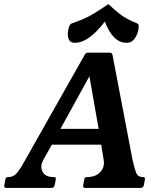

<svg xmlns="http://www.w3.org/2000/svg" viewBox="-55 -917 767 937"><path d="M592 -136Q600 -100 608.5 -76.5Q617 -53 641 -53Q650 -53 651.5 -49.5Q653 -46 652 -40L647 -13Q644 0 631 0H361Q348 0 351 -13L356 -40Q357 -46 359.5 -49.5Q362 -53 371 -53Q412 -53 434.5 -77.5Q457 -102 451 -136L437 -223L452 -211H185L203 -220L156 -136Q139 -105 152.5 -79Q166 -53 206 -53Q215 -53 216.5 -49.5Q218 -46 217 -40L212 -13Q209 0 196 0H-24Q-37 0 -34 -13L-29 -40Q-28 -46 -25.5 -49.5Q-23 -53 -14 -53Q13 -53 31.5 -77.5Q50 -102 68 -136L358 -649Q363 -660 375 -660H481Q492 -660 494 -649ZM225 -261 227 -288H439L432 -256L378 -564H392ZM457 -812Q439 -788 415.5 -764Q392 -740 365 -724Q338 -708 310 -708Q287 -708 280 -726.5Q273 -745 278 -770Q280 -781 283.5 -790Q287 -799 296 -803Q327 -814 352 -824.5Q377 -835 405 -852Q433 -869 474 -897Q504 -869 525.5 -852Q547 -835 567 -824.5Q587 -814 614 -803Q622 -799 622 -790Q622 -781 620 -770Q615 -745 600.5 -726.5Q586 -708 564 -708Q535 -708 514.5 -724Q494 -740 479.5 -764Q465 -788 457 -812Z"/></svg>

Font: Young Serif Light
Style: Italic
Weight: 300
Italic angle: -10.979°
Designer: Bastien Sozeau
Foundry: NBR — Bastien Sozeau
Version: Version 5.001